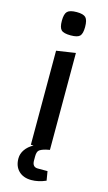

<svg xmlns="http://www.w3.org/2000/svg" viewBox="-134 -755 547 972"><g transform="rotate(15 140.0 -268.5)"><path d="M79 -647Q79 -683 92 -696Q105 -709 141 -709Q176 -709 188.5 -696Q201 -683 201 -647Q201 -612 189 -599.5Q177 -587 141 -587Q104 -587 91.5 -599.5Q79 -612 79 -647ZM214 155Q175 172 138 172Q96 172 71.5 148Q47 124 47 83Q47 58 62 36.5Q77 15 104 0H90V-493L190 -508V0L170 4Q143 11 134.5 20Q126 29 126 52V73Q126 107 155 107H206Z"/></g></svg>

Font: Changa
Style: Regular
Weight: 400
Designer: Eduardo Rodriguez Tunni
Foundry: Eduardo Rodriguez Tunni
Version: Version 2.002; ttfautohint (v1.5.10-5e6f)